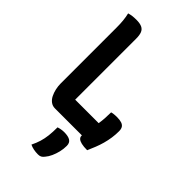

<svg xmlns="http://www.w3.org/2000/svg" viewBox="-292 -790 1133 1133"><g transform="rotate(45 275.0 -223.5)"><path d="M155 0Q135 0 119.5 -11.5Q104 -23 94.5 -42Q85 -61 80 -83.5Q75 -106 75 -128Q75 -185 75 -243Q75 -301 75 -359.5Q75 -418 75 -476.5Q75 -535 75 -594Q75 -626 72.5 -651.5Q70 -677 64 -702Q77 -706 92 -708Q107 -710 125 -710Q155 -710 172 -702Q189 -694 196 -676.5Q203 -659 203 -629Q203 -570 203 -507.5Q203 -445 203 -380Q203 -315 203 -250Q203 -185 203 -121H412Q430 -121 442 -113.5Q454 -106 461 -91Q468 -76 470 -53Q472 -30 469 0ZM406 -218Q412 -220 419 -221Q426 -222 434 -222.5Q442 -223 450 -223Q474 -223 489 -218Q504 -213 511 -202Q518 -191 518 -172Q518 -144 514 -116.5Q510 -89 502.5 -62Q495 -35 485 -10Q475 15 464 40Q434 40 415.5 35.5Q397 31 388.5 23Q380 15 380 4Q380 -24 386.5 -54Q393 -84 399.5 -123.5Q406 -163 406 -218ZM245 68Q254 65 261.5 63.5Q269 62 276.5 61Q284 60 292 60Q327 60 344 71Q361 82 361 107Q361 133 355 158Q349 183 339 205Q329 227 316 242Q307 254 298 258.5Q289 263 276 263Q257 263 239.5 259.5Q222 256 208 249Q222 221 230 194.5Q238 168 241.5 138Q245 108 245 68Z"/></g></svg>

Font: Recursive Casual SemiBold
Style: Regular
Weight: 600
Version: Version 1.047